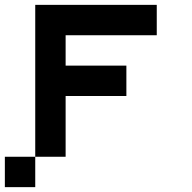

<svg xmlns="http://www.w3.org/2000/svg" viewBox="-20 -645 790 790"><path d="M250 0H125V-625H625V-500H250V-375H500V-250H250ZM125 0V125H0V0Z"/></svg>

Font: Tiny5
Style: Regular
Weight: 400
Designer: Stefan Schmidt
Foundry: Made with Bits'n'Picas by Kreative Software
Version: Version 1.002; ttfautohint (v1.8.4.7-5d5b)